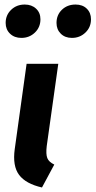

<svg xmlns="http://www.w3.org/2000/svg" viewBox="-20 -811 421 846"><path d="M74.2 -644Q43.5 -644 24.2 -662.6Q4.9 -681.2 4.9 -710Q4.9 -744.6 29.1 -767.8Q53.2 -791 88.9 -791Q119.6 -791 138.9 -772.9Q158.2 -754.9 158.2 -726.1Q158.2 -690.9 133.8 -667.5Q109.4 -644 74.2 -644ZM296.9 -644Q266.6 -644 247.8 -662.6Q229 -681.2 229 -710Q229 -745.1 252.9 -768.1Q276.9 -791 313 -791Q343.8 -791 362.3 -772.9Q380.9 -754.9 380.9 -726.1Q380.9 -690.9 356.4 -667.5Q332 -644 296.9 -644ZM236.8 -529.8 186 -168Q181.6 -131.3 188.5 -114.3Q195.3 -97.2 219.2 -85.9L165 15.1Q93.8 -1 64.2 -40.3Q34.7 -79.6 44.9 -153.8L97.2 -529.8Z"/></svg>

Font: FiraGO SemiBold
Style: Italic
Weight: 600
Italic angle: -8°
Designer: bBox Type GmbH
Foundry: bBox Type GmbH
Version: Version 1.001;PS 001.001;hotconv 1.0.88;makeotf.lib2.5.64775